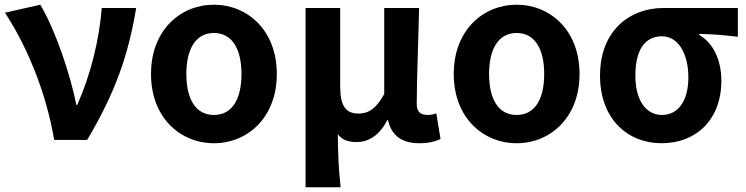

<svg xmlns="http://www.w3.org/2000/svg" viewBox="-20 -594 3165 815"><path d="M210 0H350C471 -204 525 -362 558 -560H412C401 -425 366 -280 308 -149H304C279 -277 215 -467 151 -574L1 -540C92 -402 175 -207 210 0Z M888 14C1030 14 1155 -94 1155 -280C1155 -466 1030 -574 888 -574C746 -574 621 -466 621 -280C621 -94 746 14 888 14ZM888 -106C810 -106 771 -174 771 -280C771 -385 810 -454 888 -454C966 -454 1005 -385 1005 -280C1005 -174 966 -106 888 -106Z M1277 201H1426C1417 120 1415 66 1414 -24C1435 3 1463 9 1495 9C1547 9 1593 -23 1624 -84H1627C1642 -18 1686 14 1760 14C1803 14 1828 6 1850 -4L1832 -113C1819 -108 1807 -106 1797 -106C1767 -106 1749 -117 1749 -153C1749 -258 1756 -423 1759 -560H1611V-195C1576 -131 1543 -112 1502 -112C1447 -112 1424 -145 1424 -229V-560H1277Z M2173 14C2315 14 2440 -94 2440 -280C2440 -466 2315 -574 2173 -574C2031 -574 1906 -466 1906 -280C1906 -94 2031 14 2173 14ZM2173 -106C2095 -106 2056 -174 2056 -280C2056 -385 2095 -454 2173 -454C2251 -454 2290 -385 2290 -280C2290 -174 2251 -106 2173 -106Z M2788 14C2935 14 3042 -86 3042 -251C3042 -341 3007 -411 2948 -446V-450C3007 -449 3050 -445 3112 -438V-560H2795C2657 -560 2527 -468 2527 -273C2527 -88 2645 14 2788 14ZM2790 -106C2722 -106 2677 -168 2677 -273C2677 -390 2723 -440 2790 -440C2862 -440 2902 -361 2902 -266C2902 -165 2858 -106 2790 -106Z"/></svg>

Font: Noto Sans Mono CJK SC
Style: Bold
Weight: 700
Designer: Ryoko NISHIZUKA 西塚涼子 (kana, bopomofo & ideographs); Paul D. Hunt (Latin, Greek & Cyrillic); Sandoll Communications 산돌커뮤니
Foundry: Adobe
Version: Version 2.004;hotconv 1.0.118;makeotfexe 2.5.65603